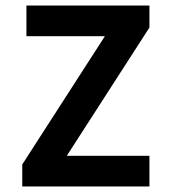

<svg xmlns="http://www.w3.org/2000/svg" viewBox="-20 -670 620 690"><path d="M60 0V-79L357 -540H75V-650H517V-571L220 -110H517V0Z"/></svg>

Font: Sometype Mono
Style: Bold
Weight: 700
Monospace: yes
Designer: Ryoichi Tsunekawa
Foundry: Dharma Type
Version: Version 1.000; ttfautohint (v1.8.3)